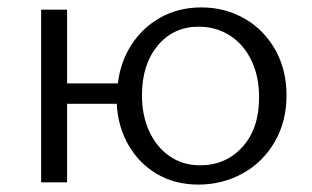

<svg xmlns="http://www.w3.org/2000/svg" viewBox="-20 -492 843 518"><path d="M753 -235Q753 -164 721 -109Q689 -54 634.5 -24Q580 6 515 6Q453 6 404.5 -22Q356 -50 327 -100Q298 -150 295 -212H161V0H91V-466H161V-267H298Q305 -326 335.5 -372.5Q366 -419 414.5 -445.5Q463 -472 523 -472Q587 -472 639.5 -442Q692 -412 722.5 -358Q753 -304 753 -235ZM679 -229Q679 -287 657.5 -330.5Q636 -374 599 -397Q562 -420 516 -420Q448 -420 405.5 -369Q363 -318 363 -235Q363 -180 383 -137Q403 -94 438.5 -70Q474 -46 520 -46Q589 -46 634 -95.5Q679 -145 679 -229Z"/></svg>

Font: Ysabeau SC
Style: Regular
Weight: 400
Designer: Christian Thalmann (Catharsis Fonts)
Version: Version 0.003